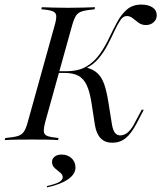

<svg xmlns="http://www.w3.org/2000/svg" viewBox="-38 -602 693 825"><path d="M444.4 11.3Q413.7 11.3 395.2 -7.3Q376.6 -25.8 370.2 -62.9L354.8 -162.1Q347.6 -208.1 334.7 -235.9Q321.8 -263.7 299.2 -276.2Q276.6 -288.7 238.7 -288.7H202.4L204.8 -296H246.8Q300 -296 334.3 -316.9Q368.5 -337.9 391.1 -370.2Q413.7 -402.4 431 -439.1Q448.4 -475.8 466.1 -508.5Q483.9 -541.1 508.1 -561.7Q532.3 -582.3 569.4 -582.3Q599.2 -582.3 617.3 -570.2Q635.5 -558.1 635.5 -536.3Q635.5 -518.5 622.2 -506.5Q608.9 -494.4 589.5 -494.4Q571 -494.4 557.7 -504Q544.4 -513.7 532.7 -523.4Q521 -533.1 506.5 -533.1Q491.1 -533.1 479 -514.9Q466.9 -496.8 454 -469Q441.1 -441.1 425 -410.1Q408.9 -379 386.3 -351.6Q363.7 -324.2 331.5 -308.9L332.3 -312.1Q363.7 -304 381.9 -286.3Q400 -268.5 410.1 -239.1Q420.2 -209.7 427.4 -164.5L442.7 -69.4Q446.8 -43.5 455.6 -31.9Q464.5 -20.2 478.2 -20.2Q496.8 -20.2 512.9 -34.7Q529 -49.2 543.5 -79L571 -130.6H579.8L549.2 -71.8Q525.8 -27.4 501.6 -8.1Q477.4 11.3 444.4 11.3ZM-17.7 0 -15.3 -8.9Q20.2 -12.1 37.9 -17.3Q55.6 -22.6 64.9 -36.7Q74.2 -50.8 81.5 -78.2L196.8 -492.7Q204.8 -520.2 203.6 -534.3Q202.4 -548.4 187.5 -554Q172.6 -559.7 139.5 -562.1L141.9 -571Q161.3 -570.2 189.9 -569.4Q218.5 -568.5 253.2 -568.5Q289.5 -568.5 319.4 -569.4Q349.2 -570.2 370.2 -571L368.5 -562.1Q333.9 -558.9 315.7 -553.6Q297.6 -548.4 288.7 -534.7Q279.8 -521 271.8 -492.7L156.5 -78.2Q149.2 -50.8 150.4 -36.7Q151.6 -22.6 166.5 -17.3Q181.5 -12.1 213.7 -8.9L211.3 0Q191.9 -1.6 162.9 -2Q133.9 -2.4 100 -2.4Q63.7 -2.4 33.9 -2Q4 -1.6 -17.7 0ZM164.5 203.2 163.7 197.6Q204.8 187.9 218.1 179Q231.5 170.2 231.5 159.7Q231.5 148.4 220.2 139.5Q208.9 130.6 197.2 120.2Q185.5 109.7 185.5 93.5Q185.5 79.8 196.8 71Q208.1 62.1 226.6 62.1Q252.4 62.1 269.4 77.8Q286.3 93.5 286.3 117.7Q286.3 146 254.8 168.1Q223.4 190.3 164.5 203.2Z"/></svg>

Font: Playfair 144pt Light
Style: Italic
Weight: 300
Italic angle: -15.6°
Designer: Claus Eggers Sørensen
Foundry: Claus Eggers Sørensen
Version: Version 2.001;gftools[0.9.30]